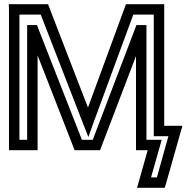

<svg xmlns="http://www.w3.org/2000/svg" viewBox="-20 -694 893 919"><path d="M774 187 844 -60 853 -92H820H766V-649V-674H741H601H583L577 -658L401 -179L216 -658L210 -674H193H48H22L23 -649V0V25H48H135H160V0V-429L331 9L337 25H355H442H459L465 9L631 -426V0V25H656H687L645 173L636 205H670H750H768L774 187ZM731 155H703L745 7L754 -25H721H681V-549V-574H656H651H633L627 -558L424 -25H372L163 -558L157 -574H140H135H110V-549V-25H73V-624H175L379 -99L403 -38L425 -100L618 -624H716V-67V-42H741H786L731 155Z"/></svg>

Font: Gamestation DisplayOutline
Style: Regular
Weight: 400
Designer: Jonas Hecksher
Foundry: Jonas Hecksher, Playtypeª, e-types AS
Version: Version 1.003